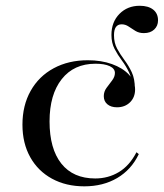

<svg xmlns="http://www.w3.org/2000/svg" viewBox="-20 -637 570 668"><path d="M440.3 -329Q440.3 -361.3 429.4 -384.3Q418.5 -407.3 404 -426.6Q389.5 -446 378.6 -466.9Q367.7 -487.9 367.7 -515.3Q367.7 -560.5 395.6 -588.7Q423.4 -616.9 466.1 -616.9Q496 -616.9 512.9 -603.6Q529.8 -590.3 529.8 -566.1Q529.8 -546.8 516.5 -534.3Q503.2 -521.8 480.6 -521.8Q463.7 -521.8 451.2 -529.4Q438.7 -537.1 427.4 -544.8Q416.1 -552.4 403.2 -552.4Q376.6 -552.4 376.6 -514.5Q376.6 -487.9 387.5 -467.7Q398.4 -447.6 412.9 -428.2Q427.4 -408.9 438.3 -385.9Q449.2 -362.9 449.2 -329ZM273.4 11.3Q209.7 11.3 160.9 -15.3Q112.1 -41.9 85.1 -90.3Q58.1 -138.7 58.1 -203.2Q58.1 -270.2 86.7 -321Q115.3 -371.8 166.9 -399.6Q218.5 -427.4 285.5 -427.4Q332.3 -427.4 369.4 -414.1Q406.5 -400.8 428.2 -377.8Q450 -354.8 450 -325.8Q450 -298.4 432.3 -281Q414.5 -263.7 387.1 -263.7Q366.1 -263.7 353.6 -274.2Q341.1 -284.7 341.1 -302.4Q341.1 -318.5 350.8 -331.5Q360.5 -344.4 370.2 -357.3Q379.8 -370.2 379.8 -383.1Q379.8 -398.4 361.7 -406.9Q343.5 -415.3 312.1 -415.3Q237.1 -415.3 194.8 -361.7Q152.4 -308.1 152.4 -214.5Q152.4 -119.4 193.5 -67.7Q234.7 -16.1 311.3 -16.1Q356.5 -16.1 393.5 -38.3Q430.6 -60.5 454.8 -107.3L462.9 -100.8Q437.1 -46.8 387.9 -17.7Q338.7 11.3 273.4 11.3Z"/></svg>

Font: Playfair 144pt SemiExpanded Medium
Style: Regular
Weight: 500
Width: 6
Designer: Claus Eggers Sørensen
Foundry: Claus Eggers Sørensen
Version: Version 2.203